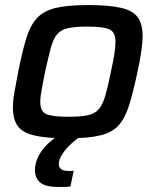

<svg xmlns="http://www.w3.org/2000/svg" viewBox="-20 -538 615 758"><path d="M248 8Q164 8 116.5 -3Q69 -14 50 -40.5Q31 -67 31 -113Q31 -140 37 -174.5Q43 -209 52 -255Q68 -335 83.5 -386Q99 -437 125.5 -466Q152 -495 199.5 -506.5Q247 -518 327 -518Q411 -518 458 -507Q505 -496 524 -469.5Q543 -443 543 -396Q543 -346 523 -255Q506 -175 490 -123.5Q474 -72 448.5 -43.5Q423 -15 376 -3.5Q329 8 248 8ZM250 -77Q298 -77 326.5 -83Q355 -89 370.5 -107.5Q386 -126 396 -161Q406 -196 418 -255Q427 -296 431.5 -325Q436 -354 436 -374Q436 -411 412 -422Q388 -433 326 -433Q277 -433 249 -427Q221 -421 205.5 -402.5Q190 -384 180.5 -348.5Q171 -313 158 -255Q150 -213 144.5 -184Q139 -155 139 -135Q139 -98 163 -87.5Q187 -77 250 -77ZM209 200Q157 200 137.5 181.5Q118 163 118 135Q118 95 144.5 58Q171 21 221 -10L299 0Q281 11 260.5 30Q240 49 226 70.5Q212 92 212 110Q212 122 221 129.5Q230 137 253 137Q256 137 260.5 137Q265 137 271 136L258 198Q246 200 233.5 200Q221 200 209 200Z"/></svg>

Font: Saira Medium
Style: Italic
Weight: 500
Italic angle: -12°
Designer: Hector Gatti with collaboration of the Omnibus-Type team
Foundry: Omnibus-Type
Version: Version 1.100; ttfautohint (v1.8.3)